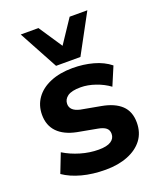

<svg xmlns="http://www.w3.org/2000/svg" viewBox="-142 -849 789 948"><g transform="rotate(-20 252.0 -374.5)"><path d="M249 11Q181 11 125 -4Q69 -19 30 -46L69 -146Q108 -122 155.5 -108Q203 -94 250 -94Q294 -94 315 -108Q336 -122 336 -146Q336 -166 322.5 -177Q309 -188 281 -193L178 -212Q113 -225 79 -260Q45 -295 45 -351Q45 -400 71.5 -437.5Q98 -475 148 -496Q198 -517 265 -517Q322 -517 373 -503Q424 -489 460 -460L419 -363Q388 -386 347.5 -400Q307 -414 270 -414Q222 -414 201 -398.5Q180 -383 180 -359Q180 -341 192.5 -329Q205 -317 231 -311L335 -292Q402 -280 437 -247Q472 -214 472 -156Q472 -103 444 -66Q416 -29 365.5 -9Q315 11 249 11ZM193 -555 82 -760H175L257 -637L339 -760H432L321 -555Z"/></g></svg>

Font: Mulish ExtraLight ExtraBold
Style: Regular
Weight: 800
Version: Version 3.603